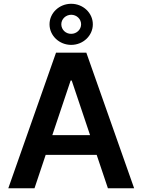

<svg xmlns="http://www.w3.org/2000/svg" viewBox="-20 -1010 764 1030"><path d="M361.9 -769.2C426.1 -769.2 478 -818.9 478 -879.6C478 -940.3 426.1 -989.7 361.9 -989.7C297.9 -989.7 245.7 -940.3 245.7 -879.6C245.7 -818.9 297.9 -769.2 361.9 -769.2ZM361.9 -930.8C391.3 -930.8 415.1 -908 415.1 -879.6C415.1 -851.2 391 -828.5 361.9 -828.5C332.4 -828.1 308.9 -851.2 308.9 -879.6C308.9 -908 332.7 -930.4 361.9 -930.8ZM558.9 0H699.6L443.2 -727.3H280.5L24.5 0H165.1L225.1 -179.3H498.6ZM260.7 -285.2 359 -578.1H364.7L463.1 -285.2Z"/></svg>

Font: TID UI Semi Bold
Style: Regular
Weight: 600
Designer: The TID Project Authors
Foundry: Bakken & Bæck
Version: Version 1.001;hotconv 1.0.109;makeotfexe 2.5.65596